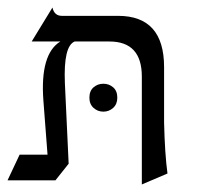

<svg xmlns="http://www.w3.org/2000/svg" viewBox="-20 -476 524 509"><path d="M424 -16 356 13V-273Q356 -366 270 -366H178Q148 -354 152 -256L162 -42L127 2H0L32 -66H106L95 -210Q86 -333 140 -366H64L119 -456Q124 -434 144 -434H293Q415 -434 415 -298V-151Q417 -67 424 -16ZM291 -217Q291 -200 280 -190Q269 -180 254 -180Q239 -180 228 -190Q217 -200 217 -217Q217 -235 228 -244.5Q239 -254 254 -254Q269 -254 280 -244.5Q291 -235 291 -217Z"/></svg>

Font: Bellefair
Style: Regular
Weight: 400
Designer: Nick Shinn, Liron Lavi Turkenic
Foundry: Shinntype
Version: Version 1.003;PS 001.003;hotconv 1.0.88;makeotf.lib2.5.64775